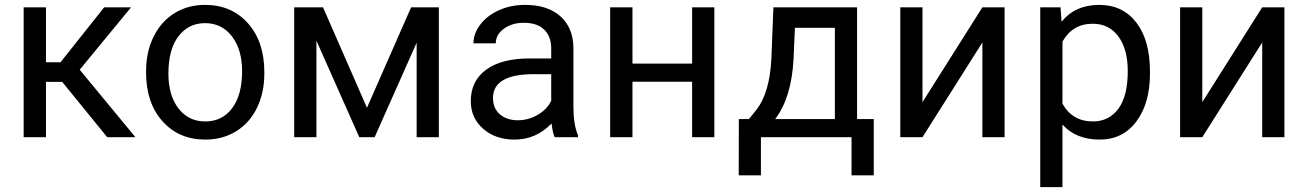

<svg xmlns="http://www.w3.org/2000/svg" viewBox="-20 -558 5321 781"><path d="M232.9 -225.1H167V0H76.2V-528.3H167V-304.7H226.1L403.8 -528.3H513.2L304.2 -274.4L530.8 0H416Z M574.2 -269Q574.2 -346.7 604.7 -408.7Q635.3 -470.7 689.7 -504.4Q744.1 -538.1 814 -538.1Q921.9 -538.1 988.5 -463.4Q1055.2 -388.7 1055.2 -264.6V-258.3Q1055.2 -181.2 1025.6 -119.9Q996.1 -58.6 941.2 -24.4Q886.2 9.8 814.9 9.8Q707.5 9.8 640.9 -64.9Q574.2 -139.6 574.2 -262.7ZM665 -258.3Q665 -170.4 705.8 -117.2Q746.6 -64 814.9 -64Q883.8 -64 924.3 -117.9Q964.8 -171.9 964.8 -269Q964.8 -356 923.6 -409.9Q882.3 -463.9 814 -463.9Q747.1 -463.9 706.1 -410.6Q665 -357.4 665 -258.3Z M1472.7 -119.6 1652.3 -528.3H1765.1V0H1674.8V-384.3L1503.9 0H1441.4L1267.1 -392.6V0H1176.8V-528.3H1293.9Z M2236.3 0Q2228.5 -15.6 2223.6 -55.7Q2160.6 9.8 2073.2 9.8Q1995.1 9.8 1945.1 -34.4Q1895 -78.6 1895 -146.5Q1895 -229 1957.8 -274.7Q2020.5 -320.3 2134.3 -320.3H2222.2V-361.8Q2222.2 -409.2 2193.8 -437.3Q2165.5 -465.3 2110.4 -465.3Q2062 -465.3 2029.3 -440.9Q1996.6 -416.5 1996.6 -381.8H1905.8Q1905.8 -421.4 1933.8 -458.3Q1961.9 -495.1 2010 -516.6Q2058.1 -538.1 2115.7 -538.1Q2207 -538.1 2258.8 -492.4Q2310.5 -446.8 2312.5 -366.7V-123.5Q2312.5 -50.8 2331.1 -7.8V0ZM2086.4 -68.8Q2128.9 -68.8 2167 -90.8Q2205.1 -112.8 2222.2 -147.9V-256.3H2151.4Q1985.4 -256.3 1985.4 -159.2Q1985.4 -116.7 2013.7 -92.8Q2042 -68.8 2086.4 -68.8Z M2885.7 0H2795.4V-225.6H2552.7V0H2461.9V-528.3H2552.7V-299.3H2795.4V-528.3H2885.7Z M3026.4 -73.7 3057.6 -112.3Q3110.4 -180.7 3117.7 -317.4L3126 -528.3H3466.3V-73.7H3534.2V155.3H3443.8V0H3075.2V155.3H2984.9L2985.4 -73.7ZM3133.3 -73.7H3376V-444.8H3213.4L3208 -318.8Q3199.7 -161.1 3133.3 -73.7Z M3976.1 -528.3H4066.4V0H3976.1V-385.3L3732.4 0H3642.1V-528.3H3732.4V-142.6Z M4657.7 -258.3Q4657.7 -137.7 4602.5 -64Q4547.4 9.8 4453.1 9.8Q4356.9 9.8 4301.8 -51.3V203.1H4211.4V-528.3H4293.9L4298.3 -469.7Q4353.5 -538.1 4451.7 -538.1Q4546.9 -538.1 4602.3 -466.3Q4657.7 -394.5 4657.7 -266.6ZM4567.4 -268.6Q4567.4 -357.9 4529.3 -409.7Q4491.2 -461.4 4424.8 -461.4Q4342.8 -461.4 4301.8 -388.7V-136.2Q4342.3 -64 4425.8 -64Q4490.7 -64 4529.1 -115.5Q4567.4 -167 4567.4 -268.6Z M5114.3 -528.3H5204.6V0H5114.3V-385.3L4870.6 0H4780.3V-528.3H4870.6V-142.6Z"/></svg>

Font: Roboto-ThirdPerson-AD3FC
Style: ThirdPerson-AD3FC
Weight: 400
Designer: Google
Version: Version 2.137; 2017